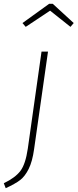

<svg xmlns="http://www.w3.org/2000/svg" viewBox="-66 -791 407 1008"><path d="M69 -650 52 -670 192 -771H211L321 -670L304 -650L197 -735ZM-36 197 -46 171Q14 142 41 106.5Q68 71 80 -11L152 -520H186L113 -8Q104 57 84.5 96Q65 135 39.5 154.5Q14 174 -36 197Z"/></svg>

Font: Fira Sans UltraLight
Style: Italic
Weight: 200
Italic angle: -8°
Designer: Carrois Corporate & Edenspiekermann AG
Foundry: Carrois Corporate GbR & Edenspiekermann AG
Version: Version 4.203;PS 004.203;hotconv 1.0.88;makeotf.lib2.5.64775